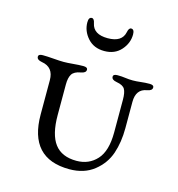

<svg xmlns="http://www.w3.org/2000/svg" viewBox="-103 -763 806 868"><g transform="rotate(15 300.0 -329.5)"><path d="M236 -652Q246 -603 313 -603Q380 -603 390 -652Q394 -673 405 -673Q420 -673 420 -649Q420 -608 391 -575.5Q362 -543 313 -543Q264 -543 235 -575.5Q206 -608 206 -649Q206 -673 221 -673Q232 -673 236 -652ZM496 -354V-231Q496 -165 478 -112Q460 -59 414 -22.5Q368 14 299 14Q110 14 110 -192V-352Q110 -413 54 -422Q30 -426 30 -441Q30 -453 50 -453Q70 -453 100.5 -450.5Q131 -448 149 -448Q166 -448 193 -450.5Q220 -453 240 -453Q260 -453 260 -441Q260 -426 236 -422Q206 -417 195.5 -400.5Q185 -384 185 -352V-209Q185 -118 218 -74.5Q251 -31 320 -31Q378 -31 415 -71.5Q452 -112 452 -199V-352Q452 -386 443 -401.5Q434 -417 404 -422Q380 -426 380 -441Q380 -453 400 -453Q420 -453 437 -450.5Q454 -448 472 -448Q489 -448 509.5 -450.5Q530 -453 550 -453Q570 -453 570 -441Q570 -426 546 -422Q496 -414 496 -354Z"/></g></svg>

Font: EB Garamond SC 12
Style: Regular
Weight: 400
Version: Version 0.016 ; ttfautohint (v0.97) -l 8 -r 50 -G 200 -x 0 -